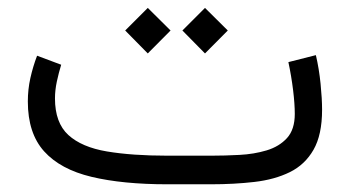

<svg xmlns="http://www.w3.org/2000/svg" viewBox="-20 -478 907 498"><path d="M527.3 0H414.1Q298.3 0 217.5 -19.3Q136.7 -38.6 94.5 -85.4Q52.2 -132.3 52.2 -214.8Q52.2 -246.1 58.8 -275.6Q65.4 -305.2 76.2 -333.5L138.7 -310.1Q132.3 -289.1 127.4 -266.4Q122.6 -243.7 122.6 -222.7Q122.6 -159.7 157.2 -127.9Q191.9 -96.2 257.3 -85.2Q322.8 -74.2 414.1 -74.2H527.8Q563 -74.2 600.8 -76.2Q638.7 -78.1 671.4 -87.9Q704.1 -97.7 724.4 -119.9Q744.6 -142.1 744.6 -182.6Q744.6 -208.5 740.2 -244.4Q735.8 -280.3 728 -316.9L799.3 -335Q807.6 -299.8 811.5 -260.7Q815.4 -221.7 815.4 -193.4Q815.4 -128.4 793.2 -89.6Q771 -50.8 731.7 -31.5Q692.4 -12.2 639.9 -6.1Q587.4 0 527.3 0ZM511.7 -457.5 570.8 -398.9 511.7 -339.4 453.1 -398.9ZM363.3 -457.5 422.4 -398.9 363.3 -339.4 304.7 -398.9Z"/></svg>

Font: Vazirmatn FD NL Light
Style: Regular
Weight: 300
Designer: Saber Rastikerdar
Foundry: Saber Rastikerdar
Version: Version 33.003